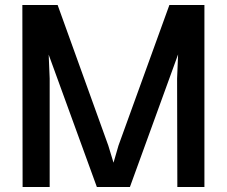

<svg xmlns="http://www.w3.org/2000/svg" viewBox="-20 -753 913 773"><path d="M70 -733H212L416 -167L437 -98L457 -167L662 -733H803V0H694L693 -437L697 -534L503 0H370L176 -533L180 -437V0H71Z"/></svg>

Font: Kreadon Light
Style: Bold
Weight: 600
Designer: Reiya WATANABE
Foundry: StudioGnu
Version: Version 1.003; ttfautohint (v1.8.4.7-5d5b);gftools[0.9.32]